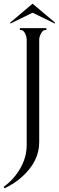

<svg xmlns="http://www.w3.org/2000/svg" viewBox="-33 -813 323 1043"><path d="M75 -650V-660H219V-650H214Q200 -650 190 -631.5Q180 -613 180 -597V-40Q180 64 86 148Q49 182 -8 210L-13 202Q25 174 49 143Q112 64 112 -25V-597Q112 -614 103 -632Q94 -650 80 -650ZM266 -690 265 -685 144 -744 24 -685 22 -690 144 -793Z"/></svg>

Font: Forum
Style: Regular
Weight: 400
Designer: Denis Masharov
Foundry: Denis Masharov
Version: Version 1.000